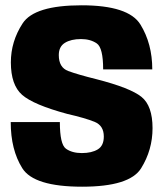

<svg xmlns="http://www.w3.org/2000/svg" viewBox="-20 -701 626 725"><path d="M290 4Q108 4 64.2 -65.8Q20.5 -135.5 20.5 -240H206Q206 -156 229 -139.5Q252 -123 289 -123Q326 -123 349 -136.8Q372 -150.5 372 -185.5Q372 -226.5 337.5 -240.8Q303 -255 233.5 -271Q106 -305.5 63.5 -342.8Q21 -380 21 -465.5Q21 -544.5 65.5 -612.8Q110 -681 288 -681Q465.5 -681 510.2 -608.5Q555 -536 555 -439H369.5Q369.5 -520.5 345.5 -537Q321.5 -553.5 286 -553.5Q248 -553.5 225 -539.2Q202 -525 202 -493Q202 -446 237.8 -432.8Q273.5 -419.5 344 -402Q472.5 -369 514.2 -335.2Q556 -301.5 556 -217Q556 -135 512.8 -65.5Q469.5 4 290 4Z"/></svg>

Font: Anybody ExtraBold
Style: Regular
Weight: 800
Designer: Tyler Finck
Foundry: Etcetera Type Company
Version: Version 1.010; ttfautohint (v1.8.3) -l 8 -r 50 -G 200 -x 14 